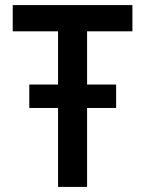

<svg xmlns="http://www.w3.org/2000/svg" viewBox="-20 -734 570 754"><path d="M208 0V-310H95V-402H208V-611H30V-714H500V-611H322V-402H436V-310H322V0Z"/></svg>

Font: Noto Sans Mono Condensed SemiBold
Style: Regular
Weight: 600
Width: 3
Designer: Monotype Design Team
Foundry: Monotype Imaging Inc.
Version: Version 2.014